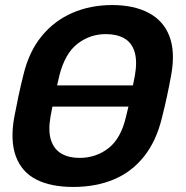

<svg xmlns="http://www.w3.org/2000/svg" viewBox="-20 -730 735 760"><path d="M116 -308Q105 -308 100 -315Q95 -322 97 -332L104 -368Q106 -378 114.5 -385Q123 -392 133 -392H578Q588 -392 593.5 -385Q599 -378 597 -368L590 -332Q588 -322 579.5 -315Q571 -308 560 -308ZM270 10Q181 10 123.5 -19.5Q66 -49 43 -110.5Q20 -172 36 -264Q44 -307 53 -349Q62 -391 73 -435Q95 -526 145 -587Q195 -648 266.5 -679Q338 -710 424 -710Q510 -710 568.5 -679Q627 -648 650.5 -587Q674 -526 658 -435Q650 -391 641 -349Q632 -307 621 -264Q599 -172 550 -110.5Q501 -49 430 -19.5Q359 10 270 10ZM295 -105Q360 -105 409.5 -143.5Q459 -182 479 -269Q490 -313 498 -350.5Q506 -388 514 -431Q524 -489 512.5 -525.5Q501 -562 471.5 -578.5Q442 -595 399 -595Q336 -595 286.5 -556.5Q237 -518 215 -431Q205 -388 196.5 -350.5Q188 -313 180 -269Q170 -211 182 -175Q194 -139 223 -122Q252 -105 295 -105Z"/></svg>

Font: Rubik Medium
Style: Italic
Weight: 500
Italic angle: -12°
Designer: Hubert and Fischer
Foundry: Hubert and Fischer
Version: Version 2.300;gftools[0.9.30]